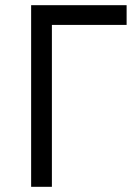

<svg xmlns="http://www.w3.org/2000/svg" viewBox="-20 -720 528 740"><path d="M100 0H180V-624H468V-700H100Z"/></svg>

Font: Fixel Variable
Style: Regular
Weight: 100
Width: 3
Designer: AlfaBravo + MacPaw
Foundry: Kyrylo Tkachov, Marchela Mozhyna, Serhii Makarenko, Maria Weinstein, Zakhar Kryvoshyya
Version: Version 1.211